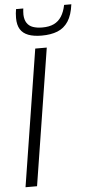

<svg xmlns="http://www.w3.org/2000/svg" viewBox="-61 -944 464 979"><g transform="rotate(-5 171.5 -454.5)"><path d="M29 0 140 -700H199L88 0ZM179 -763Q138 -763 110.5 -773.5Q83 -784 69.5 -806Q56 -828 56 -864Q56 -876 57 -887.5Q58 -899 60 -909H97Q96 -901 95.5 -893.5Q95 -886 95 -877Q96 -851 107 -834.5Q118 -818 138 -811Q158 -804 186 -804Q221 -804 245 -815.5Q269 -827 284 -850.5Q299 -874 306 -909H343Q336 -854 315 -822Q294 -790 260 -776.5Q226 -763 179 -763Z"/></g></svg>

Font: Georama Light
Style: Italic
Weight: 300
Italic angle: -9°
Designer: Jean-Baptiste Levee
Foundry: Production Type
Version: Version 1.001